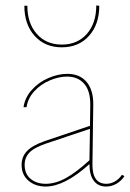

<svg xmlns="http://www.w3.org/2000/svg" viewBox="-20 -679 475 702"><path d="M435 -35Q423 -17 405.5 -7Q388 3 368 3Q339 3 323 -18Q307 -39 307 -79Q216 3 147 3Q109 3 84 -18.5Q59 -40 59 -76Q59 -106 78.5 -126.5Q98 -147 143 -163L309 -219L310 -294Q311 -346 288 -372.5Q265 -399 225 -399Q195 -399 162 -385Q129 -371 105.5 -345.5Q82 -320 77 -287H66Q71 -322 96 -350Q121 -378 156.5 -393.5Q192 -409 226 -409Q272 -409 297 -379Q322 -349 321 -294L318 -82Q316 -7 369 -7Q385 -7 400 -15.5Q415 -24 426 -40ZM147 -7Q183 -7 221 -28Q259 -49 307 -93L309 -208L148 -154Q104 -139 87 -120.5Q70 -102 70 -77Q70 -43 92 -25Q114 -7 147 -7ZM343 -658 332 -659Q332 -594 297.5 -555Q263 -516 206 -516Q149 -516 114.5 -555Q80 -594 80 -658H69Q69 -590 106.5 -548Q144 -506 206 -506Q268 -506 305.5 -548Q343 -590 343 -658Z"/></svg>

Font: Ysabeau Hairline
Style: Regular
Weight: 100
Designer: Christian Thalmann (Catharsis Fonts)
Version: Version 0.003